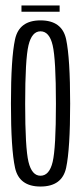

<svg xmlns="http://www.w3.org/2000/svg" viewBox="-20 -679 302 702"><path d="M128 3Q207 3 221.8 -65.5Q236.5 -134 236.5 -300Q236.5 -466 221.8 -535.2Q207 -604.5 128 -604.5Q50 -604.5 35 -535.2Q20 -466 20 -300Q20 -134 35 -65.5Q50 3 128 3ZM128 -36.5Q96.5 -36.5 84.2 -87Q72 -137.5 72 -299.5Q72 -462.5 84.2 -513.5Q96.5 -564.5 128 -564.5Q160.5 -564.5 172.5 -513.5Q184.5 -462.5 184.5 -299.5Q184.5 -137.5 172.5 -87Q160.5 -36.5 128 -36.5ZM58.5 -636H198V-659H58.5Z"/></svg>

Font: Anybody ExtraCondensed Light
Style: Regular
Weight: 300
Width: 2
Version: Version 1.113;gftools[0.9.25]